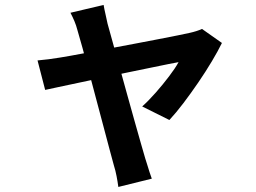

<svg xmlns="http://www.w3.org/2000/svg" viewBox="-20 -655 1040 779"><path d="M400.4 -635Q403.2 -617.7 407.8 -598.4Q412.3 -579.2 416.3 -559.4Q424.8 -529.7 437.3 -483.6Q449.9 -437.5 465.1 -382.8Q480.3 -328 495.9 -271.6Q511.4 -215.3 526 -163.8Q540.5 -112.3 551.8 -72.8Q563 -33.2 569.3 -12.2Q572.5 -3.7 577 12Q581.4 27.7 586.8 43.6Q592.1 59.6 595.9 69.9L460.1 103.5Q457.5 83.3 453 59.9Q448.6 36.6 442 15.9Q435.7 -5.9 424.9 -47.3Q414 -88.6 399.9 -141.6Q385.7 -194.7 370.6 -251.8Q355.4 -309 341 -363.3Q326.5 -417.7 314.3 -462.1Q302.2 -506.5 294.3 -532.3Q289.3 -551.9 281.7 -569.8Q274 -587.6 265.9 -603.2ZM880.4 -480.7Q864.6 -448.1 839.4 -406Q814.2 -363.8 784.1 -319.8Q754 -275.9 723.9 -236.2Q693.8 -196.6 667.2 -168.1L556.9 -223.1Q582.9 -246.3 611.7 -279Q640.6 -311.7 666 -345.3Q691.5 -378.8 704.5 -402.9Q693.4 -401.1 662.8 -394.9Q632.2 -388.7 589.1 -379.8Q546.1 -371 495.6 -360.6Q445.2 -350.1 394.1 -339.3Q343 -328.5 296.8 -318.7Q250.6 -309 215.7 -301.5Q180.9 -294 163.2 -290.2L132.3 -409.8Q156 -411.8 177.8 -414.7Q199.6 -417.6 224.3 -421.6Q235.8 -423.6 266.4 -428.8Q296.9 -434 339.5 -442.3Q382 -450.5 431.2 -459.7Q480.3 -468.9 530 -478.3Q579.6 -487.6 624 -496.3Q668.4 -505 701.3 -511.5Q734.2 -518 749.4 -521.6Q762.4 -524.4 776.2 -528.7Q789.9 -533 799.6 -537.6Z"/></svg>

Font: Noto Sans SC Thin
Style: Regular
Weight: 100
Designer: Ryoko NISHIZUKA 西塚涼子 (kana, bopomofo & ideographs); Paul D. Hunt (Latin, Greek & Cyrillic); Sandoll Communications 산돌커뮤니
Foundry: Adobe
Version: Version 2.004-H2;hotconv 1.0.118;makeotfexe 2.5.65603